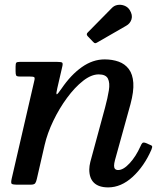

<svg xmlns="http://www.w3.org/2000/svg" viewBox="-20 -782 696 813"><path d="M529 -740Q521 -752.5 506.8 -758Q492.5 -763.5 477.8 -761Q463 -758.5 452.5 -747L351.5 -644.5Q343.5 -637 351.5 -628.5L374 -605Q379.5 -599 383 -599Q386.5 -599 393 -603L514.5 -673Q531 -682 536.8 -700.2Q542.5 -718.5 529 -740ZM64 -520Q52 -520 49 -516.5Q46 -513 46 -500V-480Q46 -467 48.5 -462.5Q51 -458 63.5 -458H104Q121 -458 124.8 -455.2Q128.5 -452.5 125 -439L29.5 -25.5Q25.5 -8 29.2 -4Q33 0 55 0H109.5Q125 0 129.2 -6.2Q133.5 -12.5 136 -24.5L169 -168Q180.5 -218 205.8 -270.5Q231 -323 263.8 -367.5Q296.5 -412 331.5 -439.5Q366.5 -467 398 -467Q428 -467 437 -449Q446 -431 441 -399.5Q436 -368 425 -327L362.5 -96.5Q360.5 -89.5 359.2 -79.8Q358 -70 358 -64.5Q358 -27 378.2 -7.8Q398.5 11.5 438 11.5Q493 11.5 541.8 -33.2Q590.5 -78 621 -148Q625.5 -159 624 -162.8Q622.5 -166.5 613.5 -169.5L596 -177Q587 -180 583 -176.5Q579 -173 574.5 -162Q555.5 -119.5 529 -90.8Q502.5 -62 480.5 -62Q463 -62 463 -80Q463 -89.5 467 -104.5L532.5 -341Q547 -395 544.5 -431.2Q542 -467.5 525.5 -489.5Q509 -511.5 482.2 -521Q455.5 -530.5 423 -530.5Q373 -530.5 326.8 -498Q280.5 -465.5 241 -407.5Q223 -381 220 -382.8Q217 -384.5 222.5 -408L243.5 -499Q247 -513 243.5 -516.5Q240 -520 221.5 -520Z"/></svg>

Font: Besley Medium
Style: Italic
Weight: 500
Italic angle: -13°
Designer: Owen Earl
Foundry: indestructible type*
Version: Version 2.001